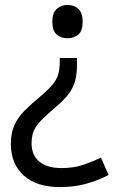

<svg xmlns="http://www.w3.org/2000/svg" viewBox="-20 -566 474 778"><path d="M292 -304Q292 -267 284.5 -239Q277 -211 259 -186.5Q241 -162 208 -134Q170 -102 148 -79.5Q126 -57 117 -36Q108 -15 108 15Q108 63 139.5 89Q171 115 229 115Q279 115 317 102Q355 89 389 73L420 143Q380 164 331.5 178Q283 192 223 192Q128 192 76 145Q24 98 24 17Q24 -28 38.5 -59.5Q53 -91 79.5 -117.5Q106 -144 142 -174Q176 -203 193 -223.5Q210 -244 216 -265Q222 -286 222 -314V-331H292ZM315 -478Q315 -441 297.5 -426Q280 -411 253 -411Q228 -411 210 -426Q192 -441 192 -478Q192 -514 210 -530Q228 -546 253 -546Q280 -546 297.5 -530Q315 -514 315 -478Z"/></svg>

Font: Noto Sans Old North Arabian
Style: Regular
Weight: 400
Designer: Monotype Design Team
Foundry: Monotype Imaging Inc.
Version: Version 2.001; ttfautohint (v1.8.4.7-5d5b)